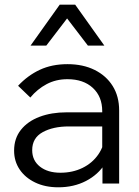

<svg xmlns="http://www.w3.org/2000/svg" viewBox="-20 -781 590 817"><path d="M487 0H416V-96L415 -124V-308Q415 -370 375 -407Q335 -444 267 -444Q218 -444 178.5 -423Q139 -402 109 -366L57 -416Q98 -460 149.5 -484Q201 -508 267 -508Q333 -508 382.5 -483.5Q432 -459 459.5 -415Q487 -371 487 -311ZM228 16Q172 16 129.5 -4.5Q87 -25 63.5 -60Q40 -95 40 -140Q40 -192 69 -228.5Q98 -265 148.5 -284Q199 -303 263 -303H425V-243H273Q206 -243 161.5 -218.5Q117 -194 117 -142Q117 -98 150 -72Q183 -46 237 -46Q289 -46 331 -66.5Q373 -87 398.5 -124Q424 -161 427 -209L457 -192Q457 -132 427.5 -85Q398 -38 346 -11Q294 16 228 16ZM424 -587H354L233 -745H298L177 -587H110L234 -761H300Z"/></svg>

Font: Wix Madefor Display
Style: Regular
Weight: 400
Designer: Dalton Maag Ltd
Foundry: Dalton Maag Ltd
Version: Version 3.100